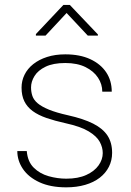

<svg xmlns="http://www.w3.org/2000/svg" viewBox="-20 -762 541 791"><path d="M403.3 -131.3Q403.3 -154.8 390.9 -177.7Q378.4 -200.7 345.5 -220.7Q312.5 -240.7 250 -254.4Q205.6 -264.2 171.6 -275.9Q137.7 -287.6 114.7 -304.4Q91.8 -321.3 80.3 -344.7Q68.8 -368.2 68.8 -400.9Q68.8 -429.2 81.1 -454.1Q93.3 -479 116.9 -497.8Q140.6 -516.6 173.8 -527.3Q207 -538.1 249 -538.1Q309.1 -538.1 351.8 -518.3Q394.5 -498.5 417.5 -464.1Q440.4 -429.7 440.4 -384.3H401.4Q401.4 -415 383.8 -441.9Q366.2 -468.8 332.3 -485.6Q298.3 -502.4 249 -502.4Q199.2 -502.4 168 -487.3Q136.7 -472.2 122.3 -449Q107.9 -425.8 107.9 -401.9Q107.9 -382.8 113.5 -366.5Q119.1 -350.1 135.3 -336.4Q151.4 -322.8 181.6 -310.3Q211.9 -297.9 260.3 -287.1Q323.7 -272.9 363.8 -252.7Q403.8 -232.4 422.9 -203.4Q441.9 -174.3 441.9 -132.3Q441.9 -101.1 428.7 -75Q415.5 -48.8 390.9 -29.8Q366.2 -10.7 331.1 -0.5Q295.9 9.8 252.9 9.8Q188 9.8 142.8 -11Q97.7 -31.7 74.5 -65.9Q51.3 -100.1 51.3 -139.6H90.3Q93.8 -96.2 118.9 -71.3Q144 -46.4 180.4 -36.1Q216.8 -25.9 252.9 -25.9Q302.2 -25.9 335.7 -41.3Q369.1 -56.6 386.2 -80.8Q403.3 -105 403.3 -131.3ZM267.6 -741.7 383.3 -620.1V-615.2H341.8L254.4 -708.5L167.5 -615.2H127.9V-621.6L241.2 -741.7Z"/></svg>

Font: Roboto ExtraLight
Style: Regular
Weight: 250
Designer: Christian Robertson
Foundry: Google
Version: Version 3.009; 2024